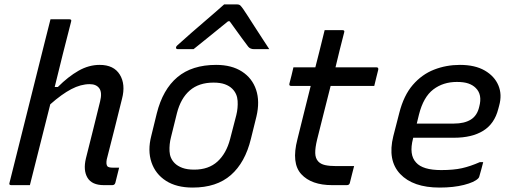

<svg xmlns="http://www.w3.org/2000/svg" viewBox="-20 -836 2330 867"><path d="M430 -543Q494 -543 521 -499Q548 -455 531 -390Q514 -320 497 -253.5Q480 -187 462 -116Q458 -94 465 -85Q471 -79 488 -79H518Q514 -62 509.5 -45Q505 -28 501 -11Q498 0 487 0H449Q395 0 375 -33.5Q355 -67 368 -121Q385 -186 400 -248.5Q415 -311 432 -378Q442 -418 428.5 -437Q415 -456 385 -456Q345 -456 302 -433.5Q259 -411 207 -365Q184 -274 161 -182.5Q138 -91 115 0H31Q19 0 23 -11Q63 -171 103 -330.5Q143 -490 183 -650Q191 -682 197.5 -707.5Q204 -733 208 -749H293Q305 -749 301 -738Q282 -665 263.5 -591Q245 -517 227 -443H241Q288 -490 334.5 -516.5Q381 -543 430 -543Z M956 -543Q1026 -543 1072.5 -513Q1119 -483 1136.5 -430.5Q1154 -378 1138 -310L1113 -209Q1087 -102 1022.5 -45.5Q958 11 850 11Q777 11 729.5 -19.5Q682 -50 664 -103Q646 -156 663 -222L688 -324Q715 -432 781 -487.5Q847 -543 956 -543ZM944 -463Q878 -463 837 -427.5Q796 -392 779 -325L752 -216Q744 -185 745.5 -153Q747 -121 769 -99Q782 -86 803.5 -78Q825 -70 857 -70Q922 -70 962 -106.5Q1002 -143 1019 -208L1047 -316Q1055 -348 1053 -380.5Q1051 -413 1029 -435Q1016 -448 995.5 -455.5Q975 -463 944 -463ZM992 -816H1052Q1060 -816 1064.5 -812Q1069 -808 1079 -794Q1085 -785 1098.5 -764.5Q1112 -744 1129 -717Q1146 -690 1164 -663Q1182 -636 1196 -614H1128Q1110 -614 1101 -625Q1092 -636 1070.5 -666Q1049 -696 1017 -740H1010Q957 -697 920.5 -667.5Q884 -638 854 -614H784Q773 -614 775 -623Q776 -627 781 -631.5Q786 -636 803 -651Q818 -665 844 -687.5Q870 -710 899 -735Q928 -760 953.5 -782Q979 -804 992 -816Z M1579 -86Q1574 -67 1569.5 -49Q1565 -31 1560 -11Q1558 0 1546 0H1480Q1386 0 1340.5 -49.5Q1295 -99 1323 -207Q1338 -268 1353 -328Q1368 -388 1383 -448H1295Q1284 -448 1287 -459Q1292 -479 1296.5 -496Q1301 -513 1305 -532H1404Q1413 -568 1422 -603Q1428 -627 1434 -651.5Q1440 -676 1446 -700H1526Q1538 -700 1534 -689Q1524 -650 1514 -610.5Q1504 -571 1495 -532H1680Q1690 -532 1688 -521Q1683 -502 1679 -485Q1675 -468 1670 -448H1473Q1458 -388 1442.5 -327.5Q1427 -267 1412 -206Q1403 -169 1403.5 -145Q1404 -121 1417 -107Q1428 -95 1448 -90.5Q1468 -86 1498 -86Z M2057 -543Q2125 -543 2169 -517.5Q2213 -492 2230.5 -450.5Q2248 -409 2234 -359L2230 -344Q2213 -277 2162 -245.5Q2111 -214 2030 -214H1846L1845 -210Q1826 -137 1859 -102Q1889 -68 1972 -68Q2028 -68 2066 -76.5Q2104 -85 2147 -104H2162Q2158 -88 2153.5 -71.5Q2149 -55 2144 -38Q2143 -34 2139 -30Q2122 -13 2075 -1Q2028 11 1965 11Q1845 11 1787 -50.5Q1729 -112 1756 -221L1783 -326Q1803 -405 1844 -452.5Q1885 -500 1940 -521.5Q1995 -543 2057 -543ZM2043 -466Q1981 -466 1936.5 -432Q1892 -398 1872 -319L1862 -278H2030Q2077 -278 2106 -296Q2135 -314 2144 -354Q2159 -409 2128 -439Q2115 -452 2095 -459Q2075 -466 2043 -466Z"/></svg>

Font: Recursive Sn Lnr St
Style: Italic
Weight: 400
Italic angle: -15°
Version: Version 1.079;hotconv 1.0.112;makeotfexe 2.5.65598; ttfautoh